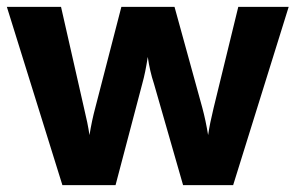

<svg xmlns="http://www.w3.org/2000/svg" viewBox="-33 -540 862 560"><path d="M149 0 -13 -520H145L212 -225Q223 -180 228 -146Q235 -189 245 -226L321 -520H476L557 -226Q567 -189 574 -146Q579 -180 590 -225L662 -520H809L647 0H501L416 -296Q404 -332 398 -374Q391 -328 382 -296L304 0Z"/></svg>

Font: Cal Sans
Style: Regular
Weight: 400
Designer: Designer Mark Davis DBA MarkFonts
Foundry: Designer Mark Davis DBA MarkFonts
Version: Version 1.000